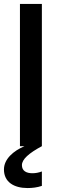

<svg xmlns="http://www.w3.org/2000/svg" viewBox="-36 -740 297 972"><path d="M65 0H88C32 24 -16 65 -16 118C-16 182 35 212 104 212C127 212 153 209 176 201V128C160 134 144 137 128 137C97 137 75 125 75 96C75 67 109 36 176 0V-720H65Z"/></svg>

Font: Aspekta 500
Style: Regular
Weight: 500
Designer: Ivo Dolenc
Version: Version 2.100